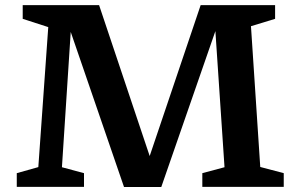

<svg xmlns="http://www.w3.org/2000/svg" viewBox="-20 -724 1160 744"><path d="M988.5 -77 1079.5 -53V0H764V-53L850 -76L813.5 -620L820 -619L605 0.5H460.5L249.5 -613.5L255 -614.5L220 -76L305.5 -53V0H45V-53L128.5 -76.5L167 -619L68 -651V-704H364L564.5 -106H555.5L757.5 -704H1046V-651L952.5 -622.5Z"/></svg>

Font: Newsreader 7pt Medium
Style: Regular
Weight: 500
Designer: Hugues Gentile
Foundry: Production Type
Version: Version 1.003